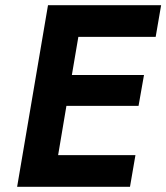

<svg xmlns="http://www.w3.org/2000/svg" viewBox="-20 -720 641 740"><path d="M165 -700H601L580 -578H282L257 -431H535L514 -312H236L204 -122H502L481 0H46Z"/></svg>

Font: Jost* 600 Semi
Style: Italic
Weight: 600
Italic angle: -10°
Version: Version 3.500